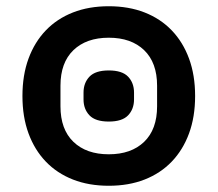

<svg xmlns="http://www.w3.org/2000/svg" viewBox="-20 -584 698 616"><path d="M329 -194Q286 -194 267 -214Q248 -234 248 -265V-287Q248 -318 267 -338Q286 -358 329 -358Q372 -358 391 -338Q410 -318 410 -287V-265Q410 -234 391 -214Q372 -194 329 -194ZM329 -89Q401 -89 442.5 -129Q484 -169 484 -243V-309Q484 -383 442.5 -423Q401 -463 329 -463Q257 -463 215.5 -423Q174 -383 174 -309V-243Q174 -169 215.5 -129Q257 -89 329 -89ZM329 12Q265 12 214 -8Q163 -28 127 -65.5Q91 -103 71.5 -156Q52 -209 52 -276Q52 -343 71.5 -396Q91 -449 127 -486.5Q163 -524 214 -544Q265 -564 329 -564Q393 -564 444 -544Q495 -524 531 -486.5Q567 -449 586.5 -396Q606 -343 606 -276Q606 -209 586.5 -156Q567 -103 531 -65.5Q495 -28 444 -8Q393 12 329 12Z"/></svg>

Font: IBM Plex Sans Thai SemiBold
Style: Regular
Weight: 600
Designer: Mike Abbink, Paul van der Laan, Pieter van Rosmalen, Ben Mitchell, Mark Frömberg
Foundry: Bold Monday
Version: Version 1.1